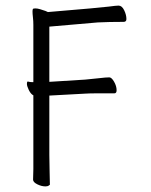

<svg xmlns="http://www.w3.org/2000/svg" viewBox="-20 -500 540 685"><path d="M142 165Q128 165 113 157.5Q98 150 98 141Q98 129 99 103V-160L97 -161Q89 -166 82.5 -179.5Q76 -193 76 -201Q76 -209 79 -209H80Q87 -207 94 -207H99V-411Q99 -425 97.5 -438Q96 -451 96 -458.5Q96 -466 97.5 -468Q99 -470 106.5 -470Q114 -470 123.5 -467Q133 -464 142 -461L151 -457Q343 -473 368.5 -476.5Q394 -480 403 -480Q415 -480 423 -463.5Q431 -447 431 -432Q431 -422 421 -422Q369 -422 329 -420L156 -405V-208L284 -216Q308 -218 333 -221Q358 -224 370 -224Q378 -224 387 -208.5Q396 -193 396 -178Q396 -167 388 -167H325Q299 -167 285 -166L156 -159V53Q156 84 157 113Q158 142 158 159L154 162Q150 165 142 165Z"/></svg>

Font: Moon Stars Kai T HW Light
Style: Regular
Weight: 300
Designer: GuiWonder
Version: Version 1.101